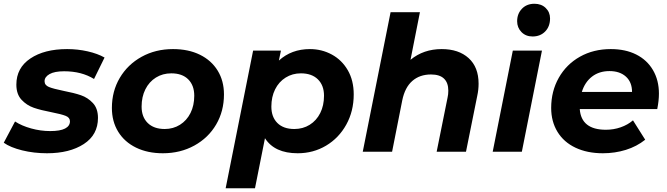

<svg xmlns="http://www.w3.org/2000/svg" viewBox="-35 -807 3549 1021"><path d="M-15 -48 45 -161Q80 -138 130.5 -124Q181 -110 232 -110Q285 -110 311 -123.5Q337 -137 337 -162Q337 -182 314 -191Q291 -200 240 -210Q182 -221 144.5 -234Q107 -247 79.5 -276.5Q52 -306 52 -357Q52 -446 126.5 -496Q201 -546 322 -546Q378 -546 431 -534Q484 -522 521 -501L465 -387Q399 -428 306 -428Q255 -428 228.5 -413Q202 -398 202 -375Q202 -354 225 -344.5Q248 -335 302 -324Q359 -313 395.5 -300.5Q432 -288 459 -259Q486 -230 486 -180Q486 -90 410.5 -41Q335 8 215 8Q145 8 82.5 -7.5Q20 -23 -15 -48Z M560 -233Q560 -322 602 -393Q644 -464 718 -505Q792 -546 885 -546Q967 -546 1028 -516Q1089 -486 1122.5 -431.5Q1156 -377 1156 -305Q1156 -216 1114.5 -145Q1073 -74 998.5 -33Q924 8 831 8Q750 8 688.5 -22Q627 -52 593.5 -106.5Q560 -161 560 -233ZM998 -298Q998 -353 966 -385Q934 -417 876 -417Q830 -417 794 -394.5Q758 -372 738 -332Q718 -292 718 -240Q718 -185 750.5 -153Q783 -121 841 -121Q886 -121 922 -143.5Q958 -166 978 -206Q998 -246 998 -298Z M1846 -305Q1846 -216 1806.5 -144.5Q1767 -73 1699 -32.5Q1631 8 1548 8Q1425 8 1374 -72L1321 194H1165L1311 -538H1459L1448 -485Q1515 -546 1613 -546Q1676 -546 1729.5 -517Q1783 -488 1814.5 -433.5Q1846 -379 1846 -305ZM1688 -298Q1688 -353 1655.5 -385Q1623 -417 1565 -417Q1520 -417 1484 -394.5Q1448 -372 1428 -332Q1408 -292 1408 -240Q1408 -185 1440 -153Q1472 -121 1530 -121Q1576 -121 1612 -143.5Q1648 -166 1668 -206Q1688 -246 1688 -298Z M2510 -362Q2510 -330 2503 -298L2443 0H2287L2345 -288Q2349 -305 2349 -325Q2349 -367 2326 -389Q2303 -411 2257 -411Q2197 -411 2157.5 -376.5Q2118 -342 2104 -273L2050 0H1894L2042 -742H2198L2148 -489Q2217 -546 2314 -546Q2404 -546 2457 -498Q2510 -450 2510 -362Z M2692 -538H2847L2740 0H2585ZM2715 -694Q2715 -734 2740.5 -760.5Q2766 -787 2807 -787Q2844 -787 2867 -764.5Q2890 -742 2890 -709Q2890 -666 2864 -639.5Q2838 -613 2797 -613Q2761 -613 2738 -636.5Q2715 -660 2715 -694Z M3460 -227H3048Q3056 -117 3187 -117Q3228 -117 3265.5 -130Q3303 -143 3331 -167L3396 -64Q3351 -28 3293 -10Q3235 8 3171 8Q3088 8 3025.5 -21.5Q2963 -51 2929.5 -106Q2896 -161 2896 -233Q2896 -322 2936.5 -393.5Q2977 -465 3049 -505.5Q3121 -546 3213 -546Q3291 -546 3348.5 -517Q3406 -488 3437.5 -434Q3469 -380 3469 -309Q3469 -272 3460 -227ZM3059 -318H3326Q3326 -370 3293.5 -399.5Q3261 -429 3206 -429Q3151 -429 3113 -399.5Q3075 -370 3059 -318Z"/></svg>

Font: Idrija
Style: Bold Italic
Weight: 700
Italic angle: -11.3°
Designer: Julieta Ulanovsky
Foundry: Julieta Ulanovsky
Version: Version 7.200